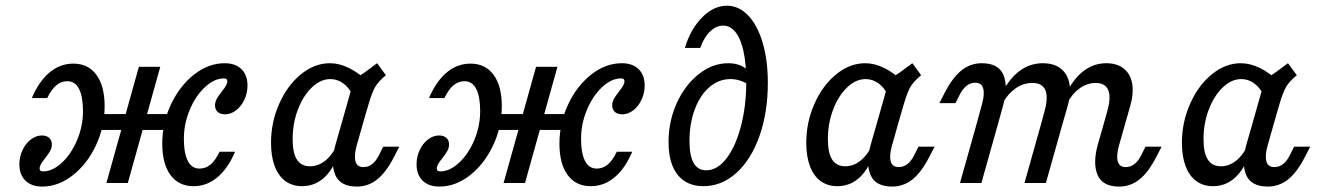

<svg xmlns="http://www.w3.org/2000/svg" viewBox="-20 -651 4693 683"><path d="M352.2 -273.5Q352.2 -199.4 321.1 -133.5Q290 -67.6 238.8 -27.4Q187.5 12.7 130.1 12.7Q92.1 12.7 70.5 -8.4Q48.9 -29.5 48.9 -66.7Q48.9 -93.3 60.1 -117.1Q71.2 -140.9 89.8 -155Q108.4 -169.1 128.9 -169.1Q145.5 -169.1 155 -160.5Q164.5 -152 164.5 -137.2Q164.5 -124.8 157.9 -113.2Q151.3 -101.6 139.7 -87.2Q129.9 -75.2 125.4 -66.9Q120.9 -58.5 120.9 -51.2Q120.9 -46.2 123.7 -43.8Q126.6 -41.3 133.2 -41.3Q167.2 -41.3 200.6 -72.6Q233.9 -103.8 254.6 -153.5Q275.2 -203.3 275.2 -255.4Q275.2 -307.6 261.1 -334.9Q247 -362.1 219.7 -362.1Q197.9 -362.1 180.6 -347.9Q163.3 -333.7 148 -302.1H93.2Q118.6 -361.9 156.2 -393.3Q193.7 -424.7 240.8 -424.7Q293.9 -424.7 323 -384.8Q352.2 -344.9 352.2 -273.5ZM474 -413.4H550.1L434.7 0H358.5ZM321 -245.2H602.4L586.3 -188.7H304.9ZM557.2 -139.9Q557.2 -214 588.3 -279.9Q619.4 -345.8 670.6 -386Q721.8 -426.1 779.2 -426.1Q817.3 -426.1 838.9 -405Q860.4 -383.9 860.4 -346.7Q860.4 -320.1 849.3 -296.3Q838.1 -272.5 819.5 -258.4Q801 -244.3 780.4 -244.3Q763.9 -244.3 754.4 -252.9Q744.9 -261.4 744.9 -276.2Q744.9 -288.6 751.5 -300.2Q758 -311.8 769.6 -326.2Q779.4 -338.1 783.9 -346.5Q788.5 -354.8 788.5 -362.2Q788.5 -367.2 785.6 -369.6Q782.8 -372.1 776.2 -372.1Q742.1 -372.1 708.8 -340.8Q675.4 -309.6 654.8 -259.9Q634.1 -210.1 634.1 -157.9Q634.1 -105.8 648.2 -78.5Q662.3 -51.3 689.7 -51.3Q711.5 -51.3 728.7 -65.5Q746 -79.7 761.4 -111.3H816.2Q790.8 -51.4 753.2 -20.1Q715.6 11.3 668.6 11.3Q615.5 11.3 586.3 -28.6Q557.2 -68.5 557.2 -139.9Z M944.1 -143.1Q944.1 -215.9 973.1 -281.6Q1002.2 -347.3 1050.6 -386.7Q1099 -426.1 1153.5 -426.1Q1187.4 -426.1 1222.3 -408.8Q1257.2 -391.5 1290.2 -358.4L1233.6 -314.2Q1221 -340.4 1200.3 -355Q1179.7 -369.7 1155.3 -369.7Q1120.3 -369.7 1089.3 -339.9Q1058.3 -310.2 1039.7 -261.2Q1021 -212.2 1021 -155.9Q1021 -107.3 1036.2 -83.4Q1051.4 -59.5 1082.5 -59.5Q1112.4 -59.5 1137.7 -80Q1163 -100.6 1181 -138.9L1180.6 -95.5Q1162.3 -43.8 1129.9 -16.2Q1097.4 11.3 1054.8 11.3Q1020 11.3 995.2 -6.9Q970.4 -25 957.2 -59.7Q944.1 -94.5 944.1 -143.1ZM1321.4 -426.1 1352.8 -383.4Q1326.9 -362.3 1315.2 -342.6Q1303.5 -322.9 1291.5 -281.8L1269.7 -206.7H1193.6L1240.1 -370.8Q1257.9 -379.9 1276.7 -393.1Q1295.5 -406.4 1321.4 -426.1ZM1273 -56.6Q1290 -56.6 1304 -67.4Q1318 -78.2 1328.4 -99.8L1343.2 -129.2H1400.4L1382.3 -93.8Q1353.5 -37.8 1321.5 -12.5Q1289.6 12.7 1249.7 12.7Q1190.2 12.7 1172.6 -28.9Q1155.1 -70.5 1173.8 -137.7L1193.6 -206.7H1269.7L1248.5 -131.9Q1238.9 -96.6 1244.7 -76.6Q1250.4 -56.6 1273 -56.6Z M1765.1 -273.5Q1765.1 -199.4 1734 -133.5Q1702.9 -67.6 1651.7 -27.4Q1600.4 12.7 1543 12.7Q1505 12.7 1483.4 -8.4Q1461.8 -29.5 1461.8 -66.7Q1461.8 -93.3 1473 -117.1Q1484.1 -140.9 1502.7 -155Q1521.3 -169.1 1541.8 -169.1Q1558.4 -169.1 1567.9 -160.5Q1577.4 -152 1577.4 -137.2Q1577.4 -124.8 1570.8 -113.2Q1564.2 -101.6 1552.6 -87.2Q1542.8 -75.2 1538.3 -66.9Q1533.8 -58.5 1533.8 -51.2Q1533.8 -46.2 1536.6 -43.8Q1539.5 -41.3 1546.1 -41.3Q1580.1 -41.3 1613.5 -72.6Q1646.8 -103.8 1667.5 -153.5Q1688.1 -203.3 1688.1 -255.4Q1688.1 -307.6 1674 -334.9Q1659.9 -362.1 1632.6 -362.1Q1610.8 -362.1 1593.5 -347.9Q1576.2 -333.7 1560.9 -302.1H1506.1Q1531.5 -361.9 1569.1 -393.3Q1606.6 -424.7 1653.7 -424.7Q1706.8 -424.7 1735.9 -384.8Q1765.1 -344.9 1765.1 -273.5ZM1886.9 -413.4H1963L1847.6 0H1771.4ZM1733.9 -245.2H2015.3L1999.2 -188.7H1717.8ZM1970.1 -139.9Q1970.1 -214 2001.2 -279.9Q2032.3 -345.8 2083.5 -386Q2134.7 -426.1 2192.1 -426.1Q2230.2 -426.1 2251.8 -405Q2273.3 -383.9 2273.3 -346.7Q2273.3 -320.1 2262.2 -296.3Q2251 -272.5 2232.5 -258.4Q2213.9 -244.3 2193.3 -244.3Q2176.8 -244.3 2167.3 -252.9Q2157.8 -261.4 2157.8 -276.2Q2157.8 -288.6 2164.4 -300.2Q2170.9 -311.8 2182.5 -326.2Q2192.3 -338.1 2196.8 -346.5Q2201.4 -354.8 2201.4 -362.2Q2201.4 -367.2 2198.5 -369.6Q2195.7 -372.1 2189.1 -372.1Q2155 -372.1 2121.7 -340.8Q2088.4 -309.6 2067.7 -259.9Q2047 -210.1 2047 -157.9Q2047 -105.8 2061.1 -78.5Q2075.2 -51.3 2102.6 -51.3Q2124.4 -51.3 2141.7 -65.5Q2158.9 -79.7 2174.3 -111.3H2229.1Q2203.7 -51.4 2166.1 -20.1Q2128.5 11.3 2081.5 11.3Q2028.4 11.3 1999.2 -28.6Q1970.1 -68.5 1970.1 -139.9Z M2358.2 -146Q2358.2 -219.9 2387.5 -284.3Q2416.8 -348.7 2465.7 -387.4Q2514.5 -426.1 2570.5 -426.1Q2592.3 -426.1 2609.9 -419.7Q2627.6 -413.3 2640.4 -401.1V-350.3Q2630.9 -358.4 2613.7 -364Q2596.4 -369.7 2578.3 -369.7Q2537.2 -369.7 2503.9 -341.3Q2470.7 -312.9 2451.7 -262.6Q2432.7 -212.3 2432.7 -149.9Q2432.7 -96.9 2447.6 -71Q2462.4 -45.2 2492.1 -45.2Q2531.5 -45.2 2564.1 -87.2Q2596.6 -129.3 2615.7 -201.8Q2634.7 -274.3 2634.7 -360.9Q2634.7 -423 2625 -467.7Q2615.4 -512.4 2596.8 -536.2Q2578.3 -559.9 2552.4 -559.9Q2527.4 -559.9 2505.7 -538.7Q2483.9 -517.5 2471 -480.6H2416.2Q2436.7 -547.8 2477.7 -589.2Q2518.7 -630.6 2565.7 -630.6Q2608.6 -630.6 2641.5 -596Q2674.4 -561.4 2692.9 -499.3Q2711.4 -437.2 2711.4 -356.3Q2711.4 -251.4 2681.8 -167.6Q2652.3 -83.8 2599.9 -36.2Q2547.4 11.3 2482.4 11.3Q2422.8 11.3 2390.5 -29.3Q2358.2 -70 2358.2 -146Z M2848.1 -143.1Q2848.1 -215.9 2877.2 -281.6Q2906.2 -347.3 2954.7 -386.7Q3003.1 -426.1 3057.5 -426.1Q3091.4 -426.1 3126.3 -408.8Q3161.3 -391.5 3194.2 -358.4L3137.6 -314.2Q3125 -340.4 3104.4 -355Q3083.7 -369.7 3059.3 -369.7Q3024.3 -369.7 2993.3 -339.9Q2962.3 -310.2 2943.7 -261.2Q2925 -212.2 2925 -155.9Q2925 -107.3 2940.2 -83.4Q2955.4 -59.5 2986.5 -59.5Q3016.4 -59.5 3041.7 -80Q3067 -100.6 3085 -138.9L3084.6 -95.5Q3066.4 -43.8 3033.9 -16.2Q3001.5 11.3 2958.8 11.3Q2924 11.3 2899.2 -6.9Q2874.4 -25 2861.3 -59.7Q2848.1 -94.5 2848.1 -143.1ZM3225.4 -426.1 3256.8 -383.4Q3230.9 -362.3 3219.2 -342.6Q3207.5 -322.9 3195.5 -281.8L3173.8 -206.7H3097.6L3144.1 -370.8Q3161.9 -379.9 3180.7 -393.1Q3199.5 -406.4 3225.4 -426.1ZM3177.1 -56.6Q3194 -56.6 3208 -67.4Q3222 -78.2 3232.5 -99.8L3247.2 -129.2H3304.5L3286.3 -93.8Q3257.5 -37.8 3225.6 -12.5Q3193.6 12.7 3153.7 12.7Q3094.2 12.7 3076.7 -28.9Q3059.1 -70.5 3077.8 -137.7L3097.6 -206.7H3173.8L3152.6 -131.9Q3143 -96.6 3148.7 -76.6Q3154.4 -56.6 3177.1 -56.6Z M3449.1 -356.8Q3432.1 -356.8 3418.5 -346Q3404.9 -335.2 3393.7 -313.6L3378.9 -284.2H3321.7L3339.8 -319.6Q3368.6 -375.6 3400.6 -400.9Q3432.5 -426.1 3472.4 -426.1Q3531.9 -426.1 3549.5 -384.5Q3567 -342.9 3548.3 -275.7L3529.2 -206.7H3453.1L3473.6 -281.5Q3483.2 -316.8 3477.4 -336.8Q3471.7 -356.8 3449.1 -356.8ZM3453.1 -206.7H3529.2L3471.1 0H3395ZM3652.8 -355.9Q3621.2 -355.9 3594.4 -337.9Q3567.6 -319.8 3547 -285.2L3545.3 -322.7Q3573.3 -374.7 3609.3 -400.4Q3645.3 -426.1 3689.6 -426.1Q3729.1 -426.1 3753.5 -407.1Q3777.9 -388 3784.3 -352.8Q3790.7 -317.6 3777 -270.7L3758.7 -206.7H3682.5L3695.9 -255.9Q3709.4 -305.2 3698.6 -330.6Q3687.8 -355.9 3652.8 -355.9ZM3682.5 -206.7H3758.7L3700.5 0H3624.4ZM3878.2 -355.9Q3848.1 -355.9 3822.1 -337.9Q3796.1 -319.8 3776.5 -285.2L3774.7 -322.7Q3801.9 -374.7 3837.1 -400.4Q3872.2 -426.1 3915.7 -426.1Q3953.6 -426.1 3977.5 -407.1Q4001.5 -388.1 4007.4 -353.7Q4013.4 -319.2 4000.5 -273.9L3981.4 -206.7H3905.3L3919.5 -257.9Q3932.9 -305.5 3922.2 -330.7Q3911.5 -355.9 3878.2 -355.9ZM3984.7 -56.6Q4001.6 -56.6 4015.6 -67.4Q4029.6 -78.2 4040.1 -99.8L4054.8 -129.2H4112.1L4093.9 -93.8Q4065.1 -37.8 4033.2 -12.5Q4001.2 12.7 3961.3 12.7Q3901.8 12.7 3884.3 -28.9Q3866.7 -70.5 3885.5 -137.7L3905.3 -206.7H3981.4L3960.2 -131.9Q3950.6 -96.6 3956.3 -76.6Q3962 -56.6 3984.7 -56.6Z M4184.4 -143.1Q4184.4 -215.9 4213.5 -281.6Q4242.5 -347.3 4290.9 -386.7Q4339.4 -426.1 4393.8 -426.1Q4427.7 -426.1 4462.6 -408.8Q4497.6 -391.5 4530.5 -358.4L4473.9 -314.2Q4461.3 -340.4 4440.7 -355Q4420 -369.7 4395.6 -369.7Q4360.6 -369.7 4329.6 -339.9Q4298.6 -310.2 4280 -261.2Q4261.3 -212.2 4261.3 -155.9Q4261.3 -107.3 4276.5 -83.4Q4291.7 -59.5 4322.8 -59.5Q4352.7 -59.5 4378 -80Q4403.3 -100.6 4421.3 -138.9L4420.9 -95.5Q4402.7 -43.8 4370.2 -16.2Q4337.8 11.3 4295.1 11.3Q4260.3 11.3 4235.5 -6.9Q4210.7 -25 4197.6 -59.7Q4184.4 -94.5 4184.4 -143.1ZM4561.7 -426.1 4593.1 -383.4Q4567.2 -362.3 4555.5 -342.6Q4543.8 -322.9 4531.8 -281.8L4510.1 -206.7H4433.9L4480.4 -370.8Q4498.2 -379.9 4517 -393.1Q4535.8 -406.4 4561.7 -426.1ZM4513.4 -56.6Q4530.3 -56.6 4544.3 -67.4Q4558.3 -78.2 4568.8 -99.8L4583.5 -129.2H4640.8L4622.6 -93.8Q4593.8 -37.8 4561.9 -12.5Q4529.9 12.7 4490 12.7Q4430.5 12.7 4412.9 -28.9Q4395.4 -70.5 4414.1 -137.7L4433.9 -206.7H4510.1L4488.9 -131.9Q4479.2 -96.6 4485 -76.6Q4490.7 -56.6 4513.4 -56.6Z"/></svg>

Font: Playfair Micro SmCond SmLight
Style: Italic
Weight: 360
Width: 4
Italic angle: -15.6°
Designer: Claus Eggers Sørensen
Foundry: Claus Eggers Sørensen
Version: Version 2.203;Glyphs 3.3 (3326)